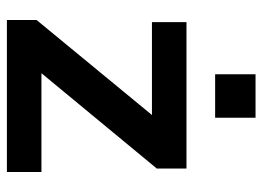

<svg xmlns="http://www.w3.org/2000/svg" viewBox="-122 -638 760 556"><g transform="rotate(90 258.0 -360.0)"><path d="M38 0H478V-100H192L468 -434V-520H44V-420H313L38 -86ZM195 -603H321V-720H195Z"/></g></svg>

Font: Aspekta 600
Style: Regular
Weight: 600
Designer: Ivo Dolenc
Version: Version 2.100